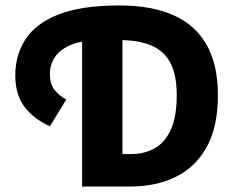

<svg xmlns="http://www.w3.org/2000/svg" viewBox="-20 -684 867 704"><path d="M281 0V-586H429V-119H460Q507 -119 545 -139Q583 -159 605.5 -206.5Q628 -254 628 -335Q628 -410 604.5 -454Q581 -498 534 -517.5Q487 -537 418 -537H351Q283 -537 241.5 -520Q200 -503 181.5 -475Q163 -447 163 -413Q163 -378 178.5 -356.5Q194 -335 223 -319L163 -221Q105 -247 70.5 -291.5Q36 -336 36 -408Q36 -482 73.5 -540Q111 -598 194.5 -631Q278 -664 417 -664Q535 -664 615.5 -628.5Q696 -593 737.5 -520Q779 -447 779 -335Q779 -220 738.5 -146Q698 -72 625.5 -36Q553 0 456 0Z"/></svg>

Font: Source Sans 3 ExtraLight
Style: Bold
Weight: 700
Version: Version 3.052;hotconv 1.1.0;makeotfexe 2.6.0